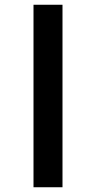

<svg xmlns="http://www.w3.org/2000/svg" viewBox="-20 -764 404 808"><path d="M243 -744V24H121V-744Z"/></svg>

Font: SUITE Heavy
Style: Regular
Weight: 900
Designer: Sun
Foundry: Sun
Version: Version 2.040